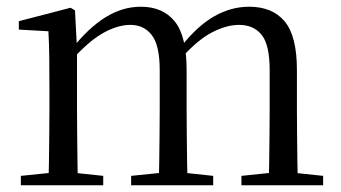

<svg xmlns="http://www.w3.org/2000/svg" viewBox="-20 -551 1014 571"><path d="M42 0V-28L150 -39H183L287 -28V0ZM124 0Q125 -24 125.5 -65Q126 -106 126.5 -150.5Q127 -195 127 -229V-290Q127 -341 126.5 -381Q126 -421 124 -458L36 -463V-488L190 -528L203 -520L209 -406V-403V-229Q209 -195 209.5 -150.5Q210 -106 210.5 -65Q211 -24 212 0ZM370 0V-28L478 -39H511L614 -28V0ZM452 0Q453 -24 453.5 -64.5Q454 -105 454.5 -149.5Q455 -194 455 -229V-342Q455 -416 431.5 -446.5Q408 -477 368 -477Q330 -477 287 -453Q244 -429 192 -371L183 -406H194Q243 -468 293.5 -499.5Q344 -531 399 -531Q464 -531 499.5 -487.5Q535 -444 535 -342V-229Q535 -194 535.5 -149.5Q536 -105 536.5 -64.5Q537 -24 538 0ZM698 0V-28L804 -39H837L941 -28V0ZM778 0Q780 -24 780.5 -64.5Q781 -105 781.5 -149.5Q782 -194 782 -229V-342Q782 -418 758 -447.5Q734 -477 691 -477Q654 -477 611 -455Q568 -433 518 -377L507 -413H519Q567 -474 617 -502.5Q667 -531 721 -531Q790 -531 826.5 -487.5Q863 -444 863 -343V-229Q863 -194 863.5 -149.5Q864 -105 864.5 -64.5Q865 -24 866 0Z"/></svg>

Font: Noto Serif SC ExtraLight
Style: Regular
Weight: 400
Version: Version 2.002-H1;hotconv 1.1.0;makeotfexe 2.6.0